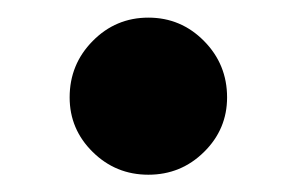

<svg xmlns="http://www.w3.org/2000/svg" viewBox="-20 -185 340 220"><path d="M150 15.2Q112.6 15.2 86.2 -10.9Q59.8 -36.9 59.8 -73.4Q59.8 -111.3 86.2 -138Q112.6 -164.8 150 -164.8Q187.4 -164.8 213.8 -138Q240.2 -111.3 240.2 -73.4Q240.2 -36.9 213.8 -10.9Q187.4 15.2 150 15.2Z"/></svg>

Font: Adobe Variable Font Prototype
Style: Regular
Weight: 389
Designer: Frank Grießhammer
Foundry: Adobe
Version: Version 1.004;hotconv 1.0.113;makeotfexe 2.5.65598